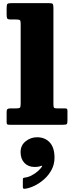

<svg xmlns="http://www.w3.org/2000/svg" viewBox="-20 -800 475 1231"><path d="M112 175.5Q112 219 136.8 244.8Q161.5 270.5 202.5 270.5Q215.5 270.5 226.2 268.5Q237 266.5 243.5 263.5Q247.5 262 249.2 263.5Q251 265 249.5 267.5Q241 281 223.5 296.8Q206 312.5 183.2 324.5Q160.5 336.5 136.5 339Q126.5 340 126.5 349.5V397Q126.5 406.5 129.5 409Q132.5 411.5 141.5 410Q169 406.5 201.5 390.8Q234 375 263.2 349Q292.5 323 311 288Q329.5 253 329.5 211Q329.5 146 298.8 113Q268 80 217.5 80Q177 80 144.5 105.8Q112 131.5 112 175.5ZM83 -675Q100.5 -675 106.5 -671.5Q112.5 -668 112.5 -649V-135Q112.5 -114 107.5 -109.5Q102.5 -105 82 -105H46Q33 -105 27.8 -100.5Q22.5 -96 22.5 -83V-17Q22.5 -5 26.8 -2.5Q31 0 43 0H383Q402.5 0 407.5 -4Q412.5 -8 412.5 -27V-88Q412.5 -99 409.2 -102Q406 -105 396 -105H348Q331 -105 326.8 -109.2Q322.5 -113.5 322.5 -131V-749Q322.5 -771 317.2 -775.5Q312 -780 291 -780H58Q34.5 -780 28.5 -775.8Q22.5 -771.5 22.5 -748V-708Q22.5 -688 26.2 -681.5Q30 -675 51 -675Z"/></svg>

Font: Besley Black
Style: Regular
Weight: 900
Designer: Owen Earl
Foundry: indestructible type*
Version: Version 2.001